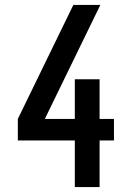

<svg xmlns="http://www.w3.org/2000/svg" viewBox="-20 -755 540 775"><path d="M282 0V-188H52V-275L276 -735H385L161 -275H282V-435H382V-275H440V-188H382V0Z"/></svg>

Font: Zed Mono Semibold
Style: Regular
Weight: 600
Monospace: yes
Designer: Belleve Invis
Foundry: Belleve Invis
Version: Version 1.0.0; ttfautohint (v1.8.4)